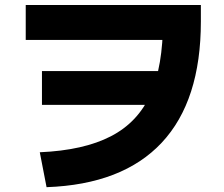

<svg xmlns="http://www.w3.org/2000/svg" viewBox="-20 -766 920 788"><path d="M143.3 -141.1Q323.3 -148.9 435 -206.7Q546.7 -264.4 597.8 -379.4Q648.9 -494.4 648.9 -677.8L725.6 -602.2H85.6V-745.6H804.4V-677.8Q804.4 -352.2 643.9 -180.6Q483.3 -8.9 171.1 2.2ZM152.2 -335.6V-474.4H707.8V-335.6Z"/></svg>

Font: Paperlogy 8 ExtraBold
Style: Regular
Weight: 800
Designer: redesigned by Lee Juim, glyphs from Gmarket Sans & Montserrat
Foundry: PT&
Version: Version 1.001